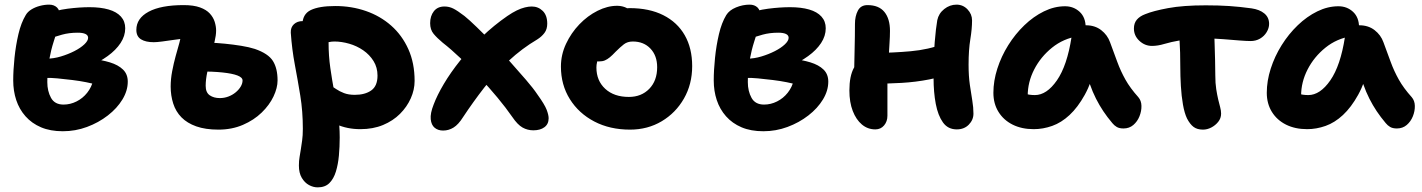

<svg xmlns="http://www.w3.org/2000/svg" viewBox="-20 -547 6134 828"><path d="M251 19Q197 19 157 2Q117 -15 90 -45.5Q63 -76 50 -115.5Q37 -155 37 -200Q37 -244 42.5 -297.5Q48 -351 59.5 -400Q71 -449 91 -482Q99 -496 115 -506Q131 -516 151.5 -521.5Q172 -527 192 -527Q213 -527 226 -514.5Q239 -502 239 -474Q239 -456 231 -429.5Q223 -403 211.5 -367.5Q200 -332 192 -288.5Q184 -245 184 -193Q184 -154 200 -125Q216 -96 254 -96Q283 -96 310 -109.5Q337 -123 356 -147Q375 -171 382 -201L394 -182Q379 -187 351.5 -192.5Q324 -198 291.5 -202Q259 -206 227.5 -209Q196 -212 173 -211L181 -294Q211 -294 242.5 -303.5Q274 -313 300.5 -326.5Q327 -340 343.5 -355.5Q360 -371 360 -384Q360 -395 348.5 -400.5Q337 -406 315 -406Q278 -406 247.5 -397.5Q217 -389 192 -379.5Q167 -370 146 -367Q126 -366 111.5 -377.5Q97 -389 97 -411Q98 -436 117.5 -454.5Q137 -473 166 -483Q221 -503 272 -509.5Q323 -516 366 -516Q414 -516 448.5 -506Q483 -496 501.5 -475.5Q520 -455 520 -425Q520 -392 500 -361.5Q480 -331 444 -305Q408 -279 361 -258.5Q314 -238 259 -227L283 -297Q330 -298 374 -293.5Q418 -289 454 -278Q490 -267 510.5 -247Q531 -227 531 -195Q531 -156 508 -118Q485 -80 445 -49Q405 -18 355 0.5Q305 19 251 19Z M922 12Q866 12 826.5 -2Q787 -16 762.5 -41Q738 -66 727 -100.5Q716 -135 716 -174Q716 -206 722.5 -240Q729 -274 737.5 -305Q746 -336 753.5 -362Q761 -388 761 -403L781 -381Q756 -379 729 -375Q702 -371 679 -368Q656 -365 643 -365Q608 -365 588 -377.5Q568 -390 568 -418Q568 -468 621 -496.5Q674 -525 772 -525Q815 -525 842.5 -515Q870 -505 885 -488.5Q900 -472 906 -452.5Q912 -433 912 -415Q912 -395 905 -365.5Q898 -336 889.5 -302.5Q881 -269 874 -236.5Q867 -204 867 -177Q867 -148 884.5 -136Q902 -124 928 -124Q947 -124 964.5 -130.5Q982 -137 996 -148.5Q1010 -160 1018 -173.5Q1026 -187 1026 -200Q1026 -213 1004 -221.5Q982 -230 939.5 -234.5Q897 -239 835 -239Q806 -239 783 -256.5Q760 -274 760 -303Q760 -333 781.5 -348.5Q803 -364 834 -364Q854 -364 884.5 -363Q915 -362 950.5 -358.5Q986 -355 1020 -349.5Q1054 -344 1079 -336Q1137 -316 1157 -284Q1177 -252 1177 -200Q1177 -168 1159.5 -131Q1142 -94 1108.5 -61.5Q1075 -29 1027.5 -8.5Q980 12 922 12Z M1534 10Q1477 10 1430.5 -11Q1384 -32 1357 -67Q1330 -102 1330 -142Q1330 -160 1343 -174Q1356 -188 1372 -188Q1388 -188 1401.5 -180.5Q1415 -173 1429.5 -163Q1444 -153 1463.5 -145.5Q1483 -138 1510 -138Q1554 -138 1581 -157Q1608 -176 1608 -221Q1608 -256 1591 -283.5Q1574 -311 1546.5 -330Q1519 -349 1486 -358.5Q1453 -368 1422 -368Q1409 -368 1396.5 -365Q1384 -362 1365 -362Q1346 -362 1327 -372.5Q1308 -383 1296 -400.5Q1284 -418 1284 -439Q1284 -486 1320 -503.5Q1356 -521 1426 -521Q1496 -521 1558 -499.5Q1620 -478 1667 -436.5Q1714 -395 1741 -335Q1768 -275 1768 -198Q1768 -160 1751.5 -123Q1735 -86 1705 -56Q1675 -26 1632 -8Q1589 10 1534 10ZM1350 261Q1331 261 1312.5 251Q1294 241 1281.5 220Q1269 199 1269 167Q1269 146 1272 129.5Q1275 113 1277.5 96Q1280 79 1283 58.5Q1286 38 1286 8Q1286 -67 1275 -134.5Q1264 -202 1251.5 -268Q1239 -334 1234 -406Q1233 -429 1247.5 -442.5Q1262 -456 1285 -456Q1314 -456 1339.5 -443Q1365 -430 1381 -409.5Q1397 -389 1397 -363Q1397 -306 1404.5 -254Q1412 -202 1421 -153.5Q1430 -105 1437.5 -56Q1445 -7 1445 46Q1445 86 1441.5 124Q1438 162 1428.5 193Q1419 224 1400.5 242.5Q1382 261 1350 261Z M1891 16Q1869 16 1854.5 4Q1840 -8 1837.5 -33Q1835 -58 1850 -96Q1865 -136 1894 -185Q1923 -234 1965 -286.5Q2007 -339 2058.5 -388.5Q2110 -438 2168 -478Q2190 -493 2208.5 -502Q2227 -511 2243.5 -515Q2260 -519 2273 -519Q2301 -519 2320.5 -500Q2340 -481 2340 -445Q2340 -421 2328 -405Q2316 -389 2297 -377Q2231 -338 2174 -285Q2117 -232 2068.5 -169.5Q2020 -107 1977 -42Q1957 -10 1936 3Q1915 16 1891 16ZM2280 15Q2255 15 2233.5 3Q2212 -9 2189 -43Q2162 -82 2125.5 -126Q2089 -170 2048 -213.5Q2007 -257 1966 -296Q1925 -335 1889 -363Q1865 -383 1850 -401Q1835 -419 1835 -447Q1835 -478 1851 -498.5Q1867 -519 1897 -519Q1917 -519 1935 -510Q1953 -501 1983 -478Q2003 -462 2035.5 -430.5Q2068 -399 2105.5 -360.5Q2143 -322 2180 -280.5Q2217 -239 2248.5 -202.5Q2280 -166 2298 -139Q2329 -96 2337.5 -73.5Q2346 -51 2346 -37Q2346 -12 2328 1.5Q2310 15 2280 15Z M2697 12Q2610 12 2543 -23Q2476 -58 2437.5 -119.5Q2399 -181 2399 -260Q2399 -311 2421 -358Q2443 -405 2478.5 -442Q2514 -479 2557 -500.5Q2600 -522 2641 -522Q2658 -522 2673.5 -516.5Q2689 -511 2698 -499.5Q2707 -488 2707 -468Q2707 -432 2692.5 -405Q2678 -378 2633 -363Q2611 -353 2592.5 -337Q2574 -321 2563 -300Q2552 -279 2552 -256Q2552 -199 2590 -164Q2628 -129 2692 -129Q2746 -129 2780 -164Q2814 -199 2814 -257Q2814 -307 2785 -337.5Q2756 -368 2709 -368Q2686 -368 2670.5 -356Q2655 -344 2635 -324Q2621 -309 2610 -300Q2599 -291 2588.5 -286.5Q2578 -282 2562 -282Q2544 -282 2530.5 -296Q2517 -310 2517 -349Q2517 -377 2532.5 -406Q2548 -435 2573.5 -459Q2599 -483 2631 -497.5Q2663 -512 2695 -512Q2780 -512 2840.5 -481.5Q2901 -451 2933 -395Q2965 -339 2965 -262Q2965 -184 2929.5 -122Q2894 -60 2833.5 -24Q2773 12 2697 12Z M3272 19Q3218 19 3178 2Q3138 -15 3111 -45.5Q3084 -76 3071 -115.5Q3058 -155 3058 -200Q3058 -244 3063.5 -297.5Q3069 -351 3080.5 -400Q3092 -449 3112 -482Q3125 -503 3154 -515Q3183 -527 3213 -527Q3234 -527 3247 -514.5Q3260 -502 3260 -474Q3260 -456 3252 -429.5Q3244 -403 3232.5 -367.5Q3221 -332 3213 -288.5Q3205 -245 3205 -193Q3205 -154 3221 -125Q3237 -96 3275 -96Q3304 -96 3331 -109.5Q3358 -123 3377 -147Q3396 -171 3403 -201L3415 -182Q3400 -187 3372.5 -192.5Q3345 -198 3312.5 -202Q3280 -206 3248.5 -209Q3217 -212 3194 -211L3202 -294Q3232 -294 3263.5 -303.5Q3295 -313 3321.5 -326.5Q3348 -340 3364.5 -355.5Q3381 -371 3381 -384Q3381 -395 3369.5 -400.5Q3358 -406 3336 -406Q3299 -406 3268.5 -397.5Q3238 -389 3213 -379.5Q3188 -370 3167 -367Q3147 -366 3132.5 -377.5Q3118 -389 3118 -411Q3119 -436 3138.5 -454.5Q3158 -473 3187 -483Q3242 -503 3293 -509.5Q3344 -516 3387 -516Q3435 -516 3469.5 -506Q3504 -496 3522.5 -475.5Q3541 -455 3541 -425Q3541 -392 3521 -361.5Q3501 -331 3465 -305Q3429 -279 3382 -258.5Q3335 -238 3280 -227L3304 -297Q3351 -298 3395 -293.5Q3439 -289 3475 -278Q3511 -267 3531.5 -247Q3552 -227 3552 -195Q3552 -156 3529 -118Q3506 -80 3466 -49Q3426 -18 3376 0.5Q3326 19 3272 19Z M3755 11Q3722 11 3697 -10Q3672 -31 3657.5 -68.5Q3643 -106 3643 -157Q3643 -219 3662.5 -254.5Q3682 -290 3702 -304Q3712 -312 3726 -315.5Q3740 -319 3756 -319Q3829 -319 3907 -326Q3985 -333 4049 -358L4096 -238Q4046 -216 3987.5 -204.5Q3929 -193 3867.5 -189.5Q3806 -186 3748 -186L3663 -213Q3664 -272 3665.5 -332.5Q3667 -393 3667 -444Q3667 -477 3679.5 -501Q3692 -525 3721 -525Q3770 -525 3794 -495.5Q3818 -466 3818 -414Q3818 -390 3816 -360.5Q3814 -331 3812.5 -300Q3811 -269 3809 -241.5Q3807 -214 3807 -195Q3807 -160 3807 -125.5Q3807 -91 3807 -48Q3807 -23 3792.5 -6Q3778 11 3755 11ZM4106 11Q4068 11 4046.5 -19Q4025 -49 4015.5 -99Q4006 -149 4006 -210Q4006 -306 4011 -366Q4016 -426 4022 -460Q4028 -489 4052 -508Q4076 -527 4105 -527Q4133 -527 4152.5 -506.5Q4172 -486 4172 -459Q4172 -423 4164.5 -377.5Q4157 -332 4157 -268Q4157 -219 4162.5 -181Q4168 -143 4173 -113.5Q4178 -84 4178 -57Q4178 -30 4158 -9.5Q4138 11 4106 11Z M4438 10Q4386 10 4347 -9.5Q4308 -29 4286 -64.5Q4264 -100 4264 -147Q4264 -198 4281 -251Q4298 -304 4328 -352Q4358 -400 4397.5 -438Q4437 -476 4482 -498Q4527 -520 4573 -520Q4610 -520 4636 -496Q4662 -472 4662 -428Q4662 -412 4653 -403Q4644 -394 4630 -391Q4566 -381 4517 -341.5Q4468 -302 4440 -247.5Q4412 -193 4412 -134Q4412 -117 4414.5 -102.5Q4417 -88 4425 -66L4357 -168Q4381 -150 4399.5 -143.5Q4418 -137 4443 -137Q4494 -137 4538 -200.5Q4582 -264 4601 -387Q4604 -411 4622 -424.5Q4640 -438 4663 -438Q4702 -438 4729 -417Q4756 -396 4767 -365Q4784 -319 4798.5 -279.5Q4813 -240 4833.5 -203.5Q4854 -167 4889 -128Q4902 -113 4902.5 -90.5Q4903 -68 4894 -45.5Q4885 -23 4867.5 -8Q4850 7 4825 7Q4807 7 4796 0.5Q4785 -6 4777 -16Q4755 -42 4738 -67.5Q4721 -93 4706.5 -121.5Q4692 -150 4679.5 -185.5Q4667 -221 4654 -268L4707 -272Q4688 -192 4658 -138Q4628 -84 4592.5 -51Q4557 -18 4517.5 -4Q4478 10 4438 10Z M4948 -349Q4917 -349 4893.5 -371Q4870 -393 4870 -424Q4870 -447 4882.5 -462Q4895 -477 4919 -486Q4953 -500 5017.5 -512Q5082 -524 5180 -524Q5236 -524 5281 -521Q5326 -518 5377 -511Q5412 -506 5432.5 -489Q5453 -472 5453 -444Q5453 -426 5442.5 -408.5Q5432 -391 5414 -380.5Q5396 -370 5373 -370Q5356 -370 5324.5 -372.5Q5293 -375 5256 -378Q5219 -381 5183 -381Q5115 -381 5072 -373.5Q5029 -366 5001 -357.5Q4973 -349 4948 -349ZM5168 12Q5143 12 5127.5 0.5Q5112 -11 5099 -36Q5088 -59 5081.5 -96Q5075 -133 5072.5 -176Q5070 -219 5070 -260Q5070 -325 5067 -369.5Q5064 -414 5064 -442L5215 -450Q5215 -443 5216 -418Q5217 -393 5218 -359Q5219 -325 5220 -288.5Q5221 -252 5221 -222Q5221 -188 5225 -162.5Q5229 -137 5233.5 -118Q5238 -99 5242 -84.5Q5246 -70 5246 -57Q5246 -37 5233.5 -21.5Q5221 -6 5203.5 3Q5186 12 5168 12Z M5617 10Q5565 10 5526 -9.5Q5487 -29 5465 -64.5Q5443 -100 5443 -147Q5443 -198 5460 -251Q5477 -304 5507 -352Q5537 -400 5576.5 -438Q5616 -476 5661 -498Q5706 -520 5752 -520Q5789 -520 5815 -496Q5841 -472 5841 -428Q5841 -412 5832 -403Q5823 -394 5809 -391Q5745 -381 5696 -341.5Q5647 -302 5619 -247.5Q5591 -193 5591 -134Q5591 -117 5593.5 -102.5Q5596 -88 5604 -66L5536 -168Q5560 -150 5578.5 -143.5Q5597 -137 5622 -137Q5673 -137 5717 -200.5Q5761 -264 5780 -387Q5783 -411 5801 -424.5Q5819 -438 5842 -438Q5881 -438 5908 -417Q5935 -396 5946 -365Q5963 -319 5977.5 -279.5Q5992 -240 6012.5 -203.5Q6033 -167 6068 -128Q6081 -113 6081.5 -90.5Q6082 -68 6073 -45.5Q6064 -23 6046.5 -8Q6029 7 6004 7Q5986 7 5975 0.5Q5964 -6 5956 -16Q5934 -42 5917 -67.5Q5900 -93 5885.5 -121.5Q5871 -150 5858.5 -185.5Q5846 -221 5833 -268L5886 -272Q5867 -192 5837 -138Q5807 -84 5771.5 -51Q5736 -18 5696.5 -4Q5657 10 5617 10Z"/></svg>

Font: Shantell Sans
Style: Bold
Weight: 700
Designer: Stephen Nixon, Anya Danilova, Shantell Martin
Foundry: Arrow Type
Version: Version 1.011;[c5ecc13dd]